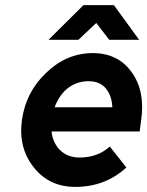

<svg xmlns="http://www.w3.org/2000/svg" viewBox="-20 -720 577 752"><path d="M170 -564H287L357 -630L408 -564H525L426 -700H307ZM527 -205 533 -250Q549 -363 496 -437Q442 -512 344 -512Q241 -512 162 -436Q81 -360 66 -250Q51 -141 112 -65Q172 12 275 12Q392 12 475 -64L410 -146Q363 -103 291 -103Q244 -103 213 -134Q200 -148 192 -166Q184 -184 182 -205ZM326 -402Q372 -402 395 -373Q418 -345 420 -300H194Q210 -344 242 -372Q280 -402 326 -402Z"/></svg>

Font: Unageo
Style: SemiBold-Italic
Weight: 600
Designer: Richard Sepsi
Foundry: Richard Sepsi
Version: Version 2.000